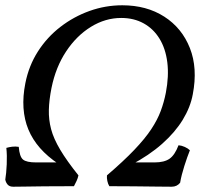

<svg xmlns="http://www.w3.org/2000/svg" viewBox="-25 -705 772 727"><path d="M25 2Q11 2 4 -6Q-3 -14 -5 -25Q-1 -49 0.5 -83Q2 -117 -1 -145Q9 -148 21 -149.5Q33 -151 46 -149Q49 -112 62 -101Q75 -90 112 -90H207L197 -84Q155 -112 126.5 -144.5Q98 -177 82.5 -214.5Q67 -252 64 -296Q61 -340 71 -390Q84 -456 118.5 -510Q153 -564 203.5 -603Q254 -642 314 -663.5Q374 -685 438 -685Q530 -685 597 -642Q664 -599 694 -523Q724 -447 705 -348Q696 -299 667 -251.5Q638 -204 589 -160.5Q540 -117 470 -80L460 -90H560Q597 -90 617 -104Q637 -118 651 -155Q663 -154 675 -148.5Q687 -143 694 -136Q684 -111 673 -76.5Q662 -42 657 -13Q645 2 625 2Q607 2 567.5 1.5Q528 1 480 0.5Q432 0 389 0Q384 -8 381.5 -19.5Q379 -31 380 -41Q443 -95 483.5 -137.5Q524 -180 547.5 -215.5Q571 -251 583.5 -284.5Q596 -318 603 -354Q615 -417 608.5 -469Q602 -521 579 -558.5Q556 -596 519 -616.5Q482 -637 434 -637Q374 -637 319.5 -603.5Q265 -570 225.5 -510.5Q186 -451 170 -372Q161 -327 160 -289.5Q159 -252 168.5 -216Q178 -180 203 -138Q228 -96 272 -41Q270 -31 265 -20Q260 -9 255 0Q188 0 143 0.5Q98 1 69.5 1.5Q41 2 25 2Z"/></svg>

Font: Vollkorn
Style: Italic
Weight: 400
Italic angle: -11°
Designer: Friedrich Althausen
Foundry: Friedrich Althausen
Version: Version 5.001